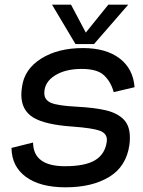

<svg xmlns="http://www.w3.org/2000/svg" viewBox="-20 -785 611 819"><path d="M29 -154 121 -177Q122 -76 257 -76Q342 -76 384.5 -101Q427 -126 435 -178L436 -188Q436 -217 404 -228Q372 -239 290 -245Q172 -253 121.5 -284Q71 -315 71 -381Q71 -397 74 -415Q84 -490 155.5 -535Q227 -580 334 -580Q432 -580 490 -536Q548 -492 554 -413L465 -392Q453 -436 424 -463.5Q395 -491 329 -491Q258 -491 213.5 -462.5Q169 -434 169 -388Q169 -358 198.5 -346Q228 -334 305 -330Q383 -326 431.5 -314.5Q480 -303 507 -276Q534 -249 534 -199Q534 -178 532 -167Q519 -75 446 -30.5Q373 14 260 14Q151 14 90.5 -30.5Q30 -75 29 -154ZM302 -597 202 -765H283L346 -646L442 -765H527L381 -597Z"/></svg>

Font: Neutral Grotesk
Style: Italic
Weight: 400
Italic angle: -8°
Designer: Nawras Khrais
Foundry: Nawras Khrais
Version: Version 1.000